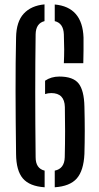

<svg xmlns="http://www.w3.org/2000/svg" viewBox="-20 -826 440 854"><path d="M51.5 -141Q49.5 -284.5 49.2 -418.2Q49 -552 51.5 -659Q52.5 -729.5 85.5 -765.2Q118.5 -801 178 -806.5V-732Q139.5 -722.5 138.5 -673.5Q135 -430.5 138.5 -126.5Q138.5 -76.5 178.5 -67V7Q111.5 2.5 81.8 -32.2Q52 -67 51.5 -141ZM264 -545Q265.5 -576.5 265.5 -605.8Q265.5 -635 264 -673.5Q262 -723 223.5 -732V-806Q346.5 -795 351.5 -659Q351.5 -637.5 351.5 -602.5Q351.5 -567.5 350.5 -545ZM180.5 -407.5V-467Q207.5 -485.5 244 -485.5Q305.5 -485.5 329.8 -454.5Q354 -423.5 355.5 -352Q357 -294 357 -243.8Q357 -193.5 355.5 -141Q352 -67 321.5 -32.2Q291 2.5 223.5 7V-67Q266.5 -75.5 268 -126.5Q269.5 -188 269.5 -242Q269.5 -296 268.5 -350Q267 -412 208 -412Q193 -412 180.5 -407.5Z"/></svg>

Font: Big Shoulders Stencil Display SemiBold
Style: Regular
Weight: 600
Designer: Patric King
Foundry: XO Type Co
Version: Version 1.000